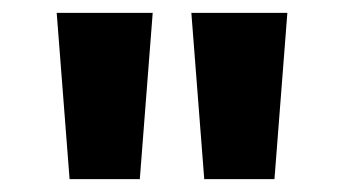

<svg xmlns="http://www.w3.org/2000/svg" viewBox="-20 -793 534 298"><path d="M88 -515 68 -773H217L197 -515ZM297 -515 277 -773H426L406 -515Z"/></svg>

Font: Noto Sans Telugu Condensed ExtraBold
Style: Regular
Weight: 800
Width: 3
Designer: Jelle Bosma - Monotype Design Team
Foundry: Monotype Imaging Inc.
Version: Version 2.005; ttfautohint (v1.8.4.7-5d5b)